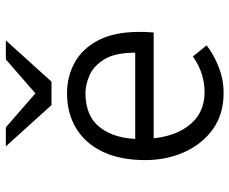

<svg xmlns="http://www.w3.org/2000/svg" viewBox="-84 -688 784 656"><g transform="rotate(-90 308.0 -360.0)"><path d="M318 12Q245.5 12 194.2 -25Q143 -62 116 -123Q89 -184 89 -256Q89 -341 117.5 -400.8Q146 -460.5 197.5 -491.8Q249 -523 318 -523Q374.5 -523 422 -497Q469.5 -471 498.2 -416.5Q527 -362 527 -276Q527 -268 526.8 -255.8Q526.5 -243.5 525 -227H145V-290H456Q456 -358.5 433.5 -395.2Q411 -432 378.8 -446Q346.5 -460 318 -460Q238 -460 199.5 -409Q161 -358 161 -273Q161 -170.5 203.5 -111.8Q246 -53 321 -53Q350.5 -53 381.5 -62.2Q412.5 -71.5 443 -93L481 -46Q449.5 -21.5 407 -4.8Q364.5 12 318 12ZM277 -576 136 -732H201L317 -631L433 -732H498L357 -576Z"/></g></svg>

Font: Overpass Mono Light Light
Style: Regular
Weight: 300
Monospace: yes
Version: Version 4.000